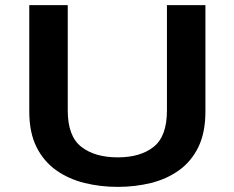

<svg xmlns="http://www.w3.org/2000/svg" viewBox="-20 -720 915 751"><path d="M440.5 11Q373 11 311 -4.2Q249 -19.5 200.2 -53.8Q151.5 -88 123 -144.5Q94.5 -201 94.5 -284.5V-700H245V-288Q245 -187 298 -145.8Q351 -104.5 440.5 -104.5Q529.5 -104.5 581.2 -145.8Q633 -187 633 -288V-700H783.5V-284.5Q783.5 -201 755.8 -144.5Q728 -88 680 -53.8Q632 -19.5 570.2 -4.2Q508.5 11 440.5 11Z"/></svg>

Font: Trispace SemiExpanded SemiBold
Style: Regular
Weight: 600
Width: 6
Designer: Tyler Finck
Foundry: Etcetera Type Company
Version: Version 1.210; ttfautohint (v1.8.3)